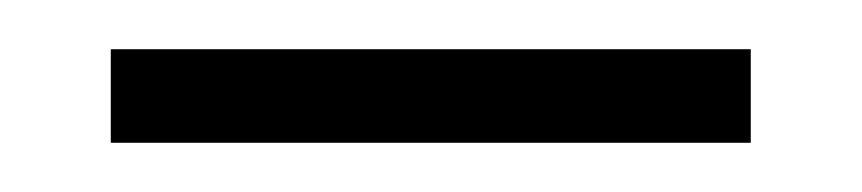

<svg xmlns="http://www.w3.org/2000/svg" viewBox="-20 -312 350 78"><path d="M25 -254V-292H285V-254Z"/></svg>

Font: Noto Serif Hentaigana ExtraLight
Style: Regular
Weight: 200
Designer: Kazuhiro Yamada
Foundry: nipponia
Version: Version 1.000